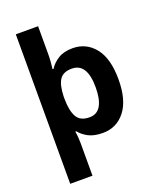

<svg xmlns="http://www.w3.org/2000/svg" viewBox="-178 -864 988 1207"><g transform="rotate(-20 316.5 -260.0)"><path d="M588 -274Q588 -135 531 -62.5Q474 10 382 10Q323 10 286 -9.5Q249 -29 227 -57H220Q223 -42 225 -19.5Q227 3 227 19V240H78V-760H227V-569Q227 -545 224.5 -517.5Q222 -490 220 -475H227Q248 -509 286 -532.5Q324 -556 382 -556Q474 -556 531 -484.5Q588 -413 588 -274ZM436 -276Q436 -437 334 -437Q276 -437 252.5 -401Q229 -365 227 -291V-275Q227 -196 250.5 -153.5Q274 -111 336 -111Q387 -111 411.5 -153.5Q436 -196 436 -276Z"/></g></svg>

Font: Noto Sans Gurmukhi UI
Style: Bold
Weight: 700
Designer: Jelle Bosma - Monotype Design Team
Foundry: Monotype Imaging Inc.
Version: Version 2.004; ttfautohint (v1.8.4.7-5d5b)